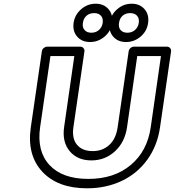

<svg xmlns="http://www.w3.org/2000/svg" viewBox="-20 -975 936 1028"><path d="M145 -293.9 204.1 -700.2Q205.6 -710.9 214.1 -718Q222.7 -725.1 231.9 -725.1H410.2Q420.9 -725.1 427.2 -717Q433.6 -709 432.1 -700.2L373 -293.9Q364.3 -232.9 392.6 -199.5Q420.9 -166 476.1 -166Q529.3 -166 565.2 -199Q601.1 -231.9 609.9 -293.9L668.9 -700.2Q670.4 -710.9 679 -718Q687.5 -725.1 696.8 -725.1H874Q884.8 -725.1 891.1 -717Q897.5 -709 896 -700.2L836.9 -293.9Q822.8 -195.3 769.5 -121.1Q716.3 -46.9 632.6 -6.8Q548.8 33.2 445.8 33.2Q289.1 33.2 206.3 -55.9Q123.5 -145 145 -293.9ZM194.8 -293.9Q176.3 -165.5 245.1 -91.3Q314 -17.1 453.1 -17.1Q590.8 -17.1 679.7 -91.3Q768.6 -165.5 787.1 -293.9L841.8 -674.8H714.8L660.2 -293.9Q648.9 -214.4 595.9 -165.3Q543 -116.2 469.2 -116.2Q394.5 -116.2 353.3 -165.5Q312 -214.8 323.2 -293.9L377.9 -674.8H250ZM374 -852.1Q380.4 -896 414.3 -925.5Q448.2 -955.1 492.2 -955.1Q536.1 -955.1 561.3 -925.5Q586.4 -896 580.1 -852.1Q574.2 -808.1 540 -779.1Q505.9 -750 461.9 -750Q418.5 -750 393.3 -778.8Q368.2 -807.6 374 -852.1ZM423.8 -852.1Q419.9 -829.1 432.6 -814.5Q445.3 -799.8 469.2 -799.8Q493.2 -799.8 509.5 -814.2Q525.9 -828.6 529.8 -852.1Q533.2 -876.5 520.8 -890.6Q508.3 -904.8 483.9 -904.8Q459.5 -904.8 443.4 -890.9Q427.2 -877 423.8 -852.1ZM566.9 -852.1Q573.2 -896 607.2 -925.5Q641.1 -955.1 685.1 -955.1Q729 -955.1 754.2 -925.5Q779.3 -896 772.9 -852.1Q767.1 -808.1 732.9 -779.1Q698.7 -750 654.8 -750Q611.3 -750 586.2 -778.8Q561 -807.6 566.9 -852.1ZM617.2 -852.1Q613.3 -828.6 625.7 -814.2Q638.2 -799.8 662.1 -799.8Q686 -799.8 702.6 -814.2Q719.2 -828.6 723.1 -852.1Q726.6 -876.5 713.9 -890.6Q701.2 -904.8 676.8 -904.8Q652.3 -904.8 636.5 -890.9Q620.6 -877 617.2 -852.1Z"/></svg>

Font: Trueno Bold Outline
Style: Italic
Weight: 700
Width: 6
Designer: Julieta Ulanovsky
Foundry: Julieta Ulanovsky
Version: Version 3.001b | FøM Fix